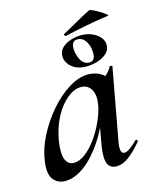

<svg xmlns="http://www.w3.org/2000/svg" viewBox="-104 -730 649 814"><g transform="rotate(-15 220.5 -323.0)"><path d="M82 13Q49 13 30 -11.5Q11 -36 19 -91Q26 -143 53.5 -197Q81 -251 120.5 -297Q160 -343 205 -371Q250 -399 291 -399Q310 -399 330 -392Q350 -385 364.5 -368.5Q379 -352 381 -326L327 -357Q342 -359 360 -373Q378 -387 388 -407Q390 -410 395.5 -408.5Q401 -407 400 -405L342 -89Q333 -38 355 -38Q365 -38 380 -48.5Q395 -59 413 -77Q416 -80 420 -76Q424 -72 421 -69Q390 -32 362.5 -11.5Q335 9 309 9Q280 9 270 -14Q260 -37 268 -89L293 -229L313 -246Q287 -166 248 -108Q209 -50 166 -18.5Q123 13 82 13ZM137 -52Q162 -52 188 -72Q214 -92 237 -124Q260 -156 276.5 -192.5Q293 -229 299 -261Q307 -304 292.5 -329.5Q278 -355 246 -355Q216 -354 185.5 -328.5Q155 -303 132 -259.5Q109 -216 99 -160Q90 -101 101.5 -76.5Q113 -52 137 -52ZM294 -433Q253 -433 229.5 -454Q206 -475 206 -501Q206 -523 221 -537.5Q236 -552 259 -559.5Q282 -567 304 -567Q344 -567 372 -547Q400 -527 400 -499Q400 -478 384.5 -463.5Q369 -449 345 -441Q321 -433 294 -433ZM310 -446Q336 -446 336 -481Q336 -510 322.5 -532Q309 -554 286 -554Q260 -554 260 -521Q260 -495 273 -470.5Q286 -446 310 -446ZM244 -581Q240 -580 237.5 -585Q235 -590 239 -591Q276 -611 303 -626.5Q330 -642 365 -660Q368 -662 381.5 -656Q395 -650 409.5 -641Q424 -632 433 -625Q442 -618 436 -617Q379 -609 333.5 -600Q288 -591 244 -581Z"/></g></svg>

Font: Cormorant SemiBold
Style: Italic
Weight: 600
Italic angle: -10°
Designer: Christian Thalmann (Catharsis Fonts)
Foundry: Catharsis Fonts
Version: Version 4.000